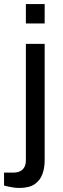

<svg xmlns="http://www.w3.org/2000/svg" viewBox="-55 -743 311 950"><path d="M73 -627V-723H166V-627ZM40 187Q27 187 13.5 185Q0 183 -13 180.5Q-26 178 -35 175V111H12Q41 111 57 95.5Q73 80 73 51V-526H166V52Q166 87 155 118Q144 149 117 168Q90 187 40 187Z"/></svg>

Font: Archivo SemiExpanded
Style: Regular
Weight: 400
Width: 6
Designer: Hector Gatti
Foundry: Omnibus-Type
Version: Version 2.001